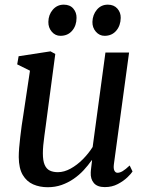

<svg xmlns="http://www.w3.org/2000/svg" viewBox="-20 -774 618 804"><path d="M180 10Q146 10 118.8 -2Q91.5 -14 75.2 -41.5Q59 -69 58.5 -116Q58.5 -133 60.2 -154.5Q62 -176 64.8 -200Q67.5 -224 70.8 -247.8Q74 -271.5 77.5 -291.5L105.5 -478L52 -504.5L58 -538.5L191.5 -559L211.5 -548L177 -288.5Q174.5 -268 171.5 -246.8Q168.5 -225.5 165.8 -205Q163 -184.5 161.2 -166Q159.5 -147.5 159.5 -132Q159.5 -101 167 -83.8Q174.5 -66.5 188.5 -59.8Q202.5 -53 222.5 -53Q248.5 -53 275.8 -68Q303 -83 327 -107.2Q351 -131.5 368 -158.5L421.5 -554H520.5L457 -87Q454.5 -68.5 459 -59.5Q463.5 -50.5 472 -50.5Q482 -50.5 493.8 -57.5Q505.5 -64.5 523 -81L535 -56Q530 -47.5 513.8 -31.8Q497.5 -16 473.2 -3.2Q449 9.5 419 9.5Q387.5 9.5 373 -7.5Q358.5 -24.5 360 -52Q360 -54 360.5 -59.8Q361 -65.5 362 -73Q363 -80.5 363.8 -88.2Q364.5 -96 365.5 -102.5L364 -103Q349 -81.5 330.2 -61.2Q311.5 -41 288.2 -25Q265 -9 238 0.5Q211 10 180 10ZM233 -624Q211.5 -624 196.8 -641.2Q182 -658.5 182.5 -682.5Q183 -712.5 201.2 -733.5Q219.5 -754.5 247 -754.5Q273 -754.5 287 -738Q301 -721.5 300.5 -699Q300.5 -667 282.2 -645.5Q264 -624 233 -624ZM418 -624Q396.5 -624 381.5 -641.2Q366.5 -658.5 367 -682.5Q368 -712.5 385.8 -733.5Q403.5 -754.5 431.5 -754.5Q457 -754.5 471.5 -738Q486 -721.5 485.5 -699Q485 -667 466.8 -645.5Q448.5 -624 418 -624Z"/></svg>

Font: Merriweather 36pt
Style: Italic
Weight: 400
Italic angle: -7.8°
Version: Version 2.101